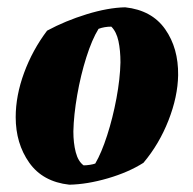

<svg xmlns="http://www.w3.org/2000/svg" viewBox="-20 -496 530 526"><path d="M170 10Q97 2 60 -50.5Q23 -103 23 -175Q23 -234 46 -296.5Q69 -359 109 -412Q159 -439 217.5 -457Q276 -475 323 -476Q396 -468 432.5 -416Q469 -364 468 -290Q467 -231 441.5 -166Q416 -101 373 -50Q332 -24 275.5 -7.5Q219 9 170 10ZM209 -43Q217 -43 226.5 -44.5Q236 -46 241 -48Q258 -77 273.5 -125Q289 -173 299 -226.5Q309 -280 310 -325Q310 -358 304.5 -383.5Q299 -409 285 -423Q266 -423 250 -417Q232 -388 216.5 -339Q201 -290 191.5 -235.5Q182 -181 181 -136Q181 -104 187.5 -79Q194 -54 209 -43Z"/></svg>

Font: Albura ExtraBold
Style: Italic
Weight: 758
Italic angle: -7°
Designer: Mercedes Jáuregui
Foundry: Omnibus-Type Team
Version: Version 1.000; ttfautohint (v1.8.3)